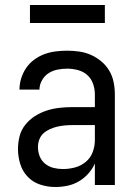

<svg xmlns="http://www.w3.org/2000/svg" viewBox="-20 -741 540 769"><path d="M201 8Q226 8 250 3Q274 -2 295.5 -14.5Q317 -27 333.5 -45.5Q350 -64 360 -86V0H440V-363Q440 -388 435 -412.5Q430 -437 417.5 -458Q405 -479 386 -495Q367 -511 344.5 -521Q322 -531 297.5 -534.5Q273 -538 249 -538Q225 -538 202 -535Q179 -532 157.5 -524Q136 -516 117 -502Q98 -488 85 -469Q72 -450 65 -427.5Q58 -405 58 -382Q58 -382 58 -382Q58 -382 58 -382H138Q138 -401 148 -419Q158 -437 174 -447.5Q190 -458 209.5 -462Q229 -466 249 -466Q270 -466 291.5 -460.5Q313 -455 329 -441Q345 -427 352.5 -406Q360 -385 360 -363V-312H269Q243 -312 217 -309Q191 -306 166.5 -298Q142 -290 120 -276Q98 -262 81.5 -241.5Q65 -221 58.5 -195.5Q52 -170 52 -144Q52 -114 61 -84.5Q70 -55 91 -33Q112 -11 141.5 -1.5Q171 8 201 8ZM232 -64Q213 -64 194.5 -68.5Q176 -73 161 -85Q146 -97 139 -115Q132 -133 132 -152Q132 -168 137.5 -182.5Q143 -197 154 -207Q165 -217 179.5 -223.5Q194 -230 208.5 -233.5Q223 -237 238.5 -238.5Q254 -240 269 -240H360V-180Q360 -156 351.5 -132.5Q343 -109 324 -93Q305 -77 281 -70.5Q257 -64 232 -64ZM100 -649H400V-721H100Z"/></svg>

Font: Iosevka SS09
Style: Regular
Weight: 400
Monospace: yes
Designer: Belleve Invis
Foundry: Belleve Invis
Version: Version 5.2.1; ttfautohint (v1.8.3)